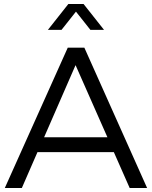

<svg xmlns="http://www.w3.org/2000/svg" viewBox="-20 -938 758 958"><path d="M167 -179 89 0H4L318 -700H401L714 0H627L548 -179ZM357 -613 200 -253H516ZM431 -789 359 -880 287 -789H219L321 -918H397L499 -789Z"/></svg>

Font: Kalaa
Style: Regular
Weight: 400
Version: Version 1.20 June 5, 2016